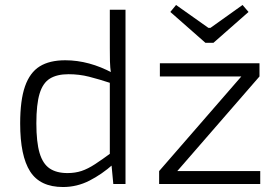

<svg xmlns="http://www.w3.org/2000/svg" viewBox="-20 -739 1115 771"><path d="M242 -497Q290 -497 338 -484Q386 -471 432 -446L429 -404Q377 -421 337.5 -431Q298 -441 255 -441Q209 -441 180.5 -423.5Q152 -406 139 -363Q126 -320 126 -244Q126 -168 139 -124.5Q152 -81 179.5 -62.5Q207 -44 251 -44Q282 -44 307.5 -52.5Q333 -61 362 -80Q391 -99 429 -127L434 -79Q389 -39 339 -13.5Q289 12 233 12Q141 12 101 -50.5Q61 -113 61 -243Q61 -337 80.5 -392.5Q100 -448 139.5 -472.5Q179 -497 242 -497ZM484 -700V0H435L427 -85L421 -91V-426L426 -441Q422 -469 421.5 -493Q421 -517 421 -545V-700ZM950 -433 1022 -432 691 -51 619 -52ZM1025 -52V0H619V-52ZM1022 -485V-432H622V-485ZM954 -719 978 -691 837 -567H805L664 -691L687 -719L817 -627H825Z"/></svg>

Font: Exo 2 Light
Style: Regular
Weight: 300
Designer: Natanael Gama
Foundry: Natanael Gama
Version: Version 2.010